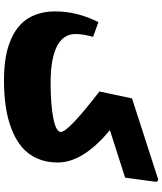

<svg xmlns="http://www.w3.org/2000/svg" viewBox="57 -890 832 987"><g transform="rotate(90 473.5 -396.0)"><path d="M648.4 -544.4Q814.9 -406.7 814.9 -275.9Q814.9 -216.8 793.9 -170.2Q772.9 -123.5 735.6 -92Q698.2 -60.5 644.8 -39.6Q591.3 -18.6 528.8 -9.3Q466.3 0 392.6 0Q329.6 0 277.1 -8.5Q224.6 -17.1 179.7 -36.9Q134.8 -56.6 103.8 -86.7Q72.8 -116.7 55.4 -161.4Q38.1 -206.1 38.1 -263.2Q38.1 -376.5 93.3 -485.4L168.9 -458Q154.3 -405.3 154.3 -369.1Q154.3 -333.5 173.3 -307.9Q192.4 -282.2 227.3 -267.6Q262.2 -252.9 305.7 -246.3Q349.1 -239.7 403.3 -239.7Q518.6 -239.7 588.1 -253.7Q657.7 -267.6 657.7 -292.5Q657.7 -330.1 449.7 -490.7L485.4 -658.2L892.1 -789.6Q901.9 -793.9 908.4 -790.8Q915 -787.6 913.6 -776.4L892.6 -622.6Z"/></g></svg>

Font: Sahel Black FD-WOL
Style: Black-FD-WOL
Weight: 900
Foundry: Saber Rastikerdar (saber.rastikerdar@gmail.com)
Version: Version 2.0.2